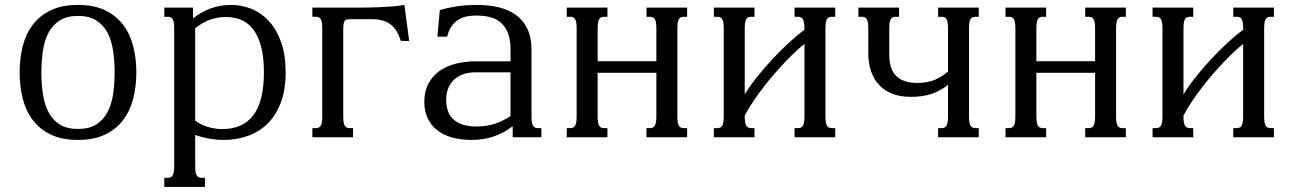

<svg xmlns="http://www.w3.org/2000/svg" viewBox="-20 -549 5169 768"><path d="M58.6 -259.3Q58.6 -315.4 71 -364.5Q83.5 -413.6 111.3 -450.2Q139.2 -486.8 183.6 -508.1Q228 -529.3 292 -529.3Q355.5 -529.3 399.9 -508.1Q444.3 -486.8 472.2 -450.2Q500 -413.6 512.7 -364.5Q525.4 -315.4 525.4 -259.3Q525.4 -203.1 512.7 -154.1Q500 -105 472.2 -68.4Q444.3 -31.7 399.9 -10.5Q355.5 10.7 292 10.7Q228 10.7 183.6 -10.5Q139.2 -31.7 111.3 -68.4Q83.5 -105 71 -154.1Q58.6 -203.1 58.6 -259.3ZM145.5 -259.3Q145.5 -212.4 151.9 -171.1Q158.2 -129.9 174.6 -99.4Q190.9 -68.8 219.2 -51Q247.6 -33.2 292 -33.2Q336.4 -33.2 364.7 -51Q393.1 -68.8 409.4 -99.4Q425.8 -129.9 432.1 -171.1Q438.5 -212.4 438.5 -259.3Q438.5 -306.2 432.1 -347.4Q425.8 -388.7 409.4 -419.2Q393.1 -449.7 364.5 -467.5Q335.9 -485.4 292 -485.4Q248 -485.4 219.5 -467.5Q190.9 -449.7 174.6 -419.2Q158.2 -388.7 151.9 -347.4Q145.5 -306.2 145.5 -259.3Z M760.7 -66.9Q768.1 -61 778.6 -55.2Q789.1 -49.3 802.7 -44.2Q816.4 -39.1 833.3 -35.9Q850.1 -32.7 869.1 -32.7Q951.7 -32.7 993.7 -88.6Q1035.6 -144.5 1035.6 -259.3Q1035.6 -325.2 1022.9 -368.2Q1010.3 -411.1 989 -436.3Q967.8 -461.4 940.4 -471.2Q913.1 -481 883.8 -481Q863.3 -481 845.7 -477.3Q828.1 -473.6 813.2 -467.5Q798.3 -461.4 785.4 -453.4Q772.5 -445.3 760.7 -436ZM760.7 113.8Q760.7 128.9 762.2 138.2Q763.7 147.5 767.1 152.8Q770.5 158.2 775.1 160.2Q779.8 162.1 786.6 162.1H799.8V198.7H637.2V162.1H650.9Q657.2 162.1 662.1 160.2Q667 158.2 670.4 152.8Q673.8 147.5 675.3 138.2Q676.8 128.9 676.8 113.8V-433.6Q676.8 -448.7 675.3 -458Q673.8 -467.3 670.4 -472.7Q667 -478 662.1 -480Q657.2 -481.9 650.9 -481.9H637.2V-518.6H752V-475.1Q784.7 -501.5 822.8 -515.4Q860.8 -529.3 903.8 -529.3Q946.3 -529.3 985.6 -513.7Q1024.9 -498 1055.4 -465.1Q1085.9 -432.1 1104.2 -381.1Q1122.6 -330.1 1122.6 -259.3Q1122.6 -186 1101.8 -134.8Q1081.1 -83.5 1046.9 -51.3Q1012.7 -19 968 -4.2Q923.3 10.7 876 10.7Q846.7 10.7 817.6 5.6Q788.6 0.5 760.7 -9.3Z M1353 -85Q1353 -69.8 1354.5 -60.5Q1356 -51.3 1359.4 -45.9Q1362.8 -40.5 1367.4 -38.6Q1372.1 -36.6 1378.9 -36.6H1392.1V0H1229.5V-36.6H1243.2Q1249.5 -36.6 1254.4 -38.6Q1259.3 -40.5 1262.7 -45.9Q1266.1 -51.3 1267.6 -60.5Q1269 -69.8 1269 -85V-433.6Q1269 -448.7 1267.6 -458Q1266.1 -467.3 1262.7 -472.7Q1259.3 -478 1254.4 -480Q1249.5 -481.9 1243.2 -481.9H1229.5V-518.6H1403.8Q1422.4 -518.6 1447 -518.8Q1471.7 -519 1498.3 -520.3Q1524.9 -521.5 1550.8 -523.4Q1576.7 -525.4 1597.7 -529.3L1616.7 -385.3H1583.5Q1576.2 -407.7 1566.4 -424.1Q1556.6 -440.4 1542.7 -451.2Q1528.8 -461.9 1510 -467Q1491.2 -472.2 1466.3 -472.2H1378.9Q1372.1 -472.2 1367.4 -471.2Q1362.8 -470.2 1359.4 -466.3Q1356 -462.4 1354.5 -454.1Q1353 -445.8 1353 -430.7Z M2022 -259.8H1882.8Q1851.6 -259.8 1829.3 -250.7Q1807.1 -241.7 1792.7 -226.8Q1778.3 -211.9 1771.5 -192.1Q1764.6 -172.4 1764.6 -150.9Q1764.6 -126 1771.5 -106Q1778.3 -85.9 1793.2 -72Q1808.1 -58.1 1831.1 -50.5Q1854 -43 1886.2 -43Q1922.9 -43 1955.3 -52.7Q1987.8 -62.5 2022 -84.5ZM2106 -85Q2106 -69.8 2107.4 -60.5Q2108.9 -51.3 2112.3 -45.9Q2115.7 -40.5 2120.4 -38.6Q2125 -36.6 2131.8 -36.6H2145.5V0H2030.8V-43.9Q2008.8 -27.3 1987.5 -16.8Q1966.3 -6.3 1945.6 -0.2Q1924.8 5.9 1904.8 8.3Q1884.8 10.7 1865.7 10.7Q1822.3 10.7 1787.4 0.7Q1752.4 -9.3 1728 -28.8Q1703.6 -48.3 1690.4 -76.7Q1677.2 -105 1677.2 -141.6Q1677.2 -184.1 1693.8 -214.8Q1710.4 -245.6 1738.5 -265.4Q1766.6 -285.2 1804 -294.4Q1841.3 -303.7 1882.8 -303.7H2022V-352.1Q2022 -392.1 2011.2 -418.2Q2000.5 -444.3 1981.9 -459.7Q1963.4 -475.1 1938.2 -481Q1913.1 -486.8 1883.8 -486.8Q1866.2 -486.8 1848.6 -483.6Q1831.1 -480.5 1815.2 -471.2Q1799.3 -461.9 1787.1 -445.3Q1774.9 -428.7 1768.6 -402.3H1729.5L1739.3 -508.8Q1754.4 -513.2 1770.5 -516.8Q1786.6 -520.5 1804.9 -523.4Q1823.2 -526.4 1845 -527.8Q1866.7 -529.3 1893.6 -529.3Q1936.5 -528.8 1975.1 -519.8Q2013.7 -510.7 2042.7 -490Q2071.8 -469.2 2088.9 -434.8Q2106 -400.4 2106 -349.1Z M2370.6 -85Q2370.6 -69.8 2372.1 -60.5Q2373.5 -51.3 2377 -45.9Q2380.4 -40.5 2385 -38.6Q2389.6 -36.6 2396.5 -36.6H2409.7V0H2247.1V-36.6H2260.7Q2267.1 -36.6 2272 -38.6Q2276.9 -40.5 2280.3 -45.9Q2283.7 -51.3 2285.2 -60.5Q2286.6 -69.8 2286.6 -85V-433.6Q2286.6 -448.7 2285.2 -458Q2283.7 -467.3 2280.3 -472.7Q2276.9 -478 2272 -480Q2267.1 -481.9 2260.7 -481.9H2247.1V-518.6H2409.7V-481.9H2396.5Q2389.6 -481.9 2385 -480Q2380.4 -478 2377 -472.7Q2373.5 -467.3 2372.1 -458Q2370.6 -448.7 2370.6 -433.6V-304.2H2605.5V-433.6Q2605.5 -448.7 2604 -458Q2602.5 -467.3 2599.1 -472.7Q2595.7 -478 2590.8 -480Q2585.9 -481.9 2579.6 -481.9H2565.9V-518.6H2728.5V-481.9H2715.3Q2708.5 -481.9 2703.9 -480Q2699.2 -478 2695.8 -472.7Q2692.4 -467.3 2690.9 -458Q2689.5 -448.7 2689.5 -433.6V-85Q2689.5 -69.8 2690.9 -60.5Q2692.4 -51.3 2695.8 -45.9Q2699.2 -40.5 2703.9 -38.6Q2708.5 -36.6 2715.3 -36.6H2728.5V0H2565.9V-36.6H2579.6Q2585.9 -36.6 2590.8 -38.6Q2595.7 -40.5 2599.1 -45.9Q2602.5 -51.3 2604 -60.5Q2605.5 -69.8 2605.5 -85V-257.8H2370.6Z M2959 -85Q2959 -69.8 2960.4 -60.5Q2961.9 -51.3 2965.3 -45.9Q2968.8 -40.5 2973.4 -38.6Q2978 -36.6 2984.9 -36.6H2998V0H2835.4V-36.6H2849.1Q2855.5 -36.6 2860.4 -38.6Q2865.2 -40.5 2868.7 -45.9Q2872.1 -51.3 2873.5 -60.5Q2875 -69.8 2875 -85V-433.6Q2875 -448.7 2873.5 -458Q2872.1 -467.3 2868.7 -472.7Q2865.2 -478 2860.4 -480Q2855.5 -481.9 2849.1 -481.9H2835.4V-518.6H2998V-481.9H2984.9Q2978 -481.9 2973.4 -480Q2968.8 -478 2965.3 -472.7Q2961.9 -467.3 2960.4 -458Q2959 -448.7 2959 -433.6V-171.4Q2979.5 -205.1 3008.8 -241.9Q3038.1 -278.8 3070.8 -313.7Q3103.5 -348.6 3136.7 -379.2Q3169.9 -409.7 3197.8 -430.2V-433.6Q3197.8 -448.7 3196.3 -458Q3194.8 -467.3 3191.4 -472.7Q3188 -478 3183.1 -480Q3178.2 -481.9 3171.9 -481.9H3158.2V-518.6H3320.8V-481.9H3307.6Q3300.8 -481.9 3296.1 -480Q3291.5 -478 3288.1 -472.7Q3284.7 -467.3 3283.2 -458Q3281.7 -448.7 3281.7 -433.6V-85Q3281.7 -69.8 3283.2 -60.5Q3284.7 -51.3 3288.1 -45.9Q3291.5 -40.5 3296.1 -38.6Q3300.8 -36.6 3307.6 -36.6H3320.8V0H3158.2V-36.6H3171.9Q3178.2 -36.6 3183.1 -38.6Q3188 -40.5 3191.4 -45.9Q3194.8 -51.3 3196.3 -60.5Q3197.8 -69.8 3197.8 -85V-373Q3183.1 -361.8 3163.8 -344Q3144.5 -326.2 3123 -303.7Q3101.6 -281.2 3078.9 -255.1Q3056.2 -229 3034.4 -200.9Q3012.7 -172.9 2993.2 -143.8Q2973.6 -114.7 2959 -86.9Z M3856 -85Q3856 -69.8 3857.4 -60.5Q3858.9 -51.3 3862.3 -45.9Q3865.7 -40.5 3870.4 -38.6Q3875 -36.6 3881.8 -36.6H3895V0H3732.4V-36.6H3746.1Q3752.4 -36.6 3757.3 -38.6Q3762.2 -40.5 3765.6 -45.9Q3769 -51.3 3770.5 -60.5Q3772 -69.8 3772 -85V-209.5Q3743.2 -186.5 3708 -174.1Q3672.9 -161.6 3623 -161.6Q3582 -161.6 3550.5 -173.6Q3519 -185.5 3497.3 -208.3Q3475.6 -231 3464.4 -263.4Q3453.1 -295.9 3453.1 -337.4V-433.6Q3453.1 -448.7 3451.7 -458Q3450.2 -467.3 3446.8 -472.7Q3443.4 -478 3438.5 -480Q3433.6 -481.9 3427.2 -481.9H3413.6V-518.6H3576.2V-481.9H3563Q3556.2 -481.9 3551.5 -480Q3546.9 -478 3543.5 -472.7Q3540 -467.3 3538.6 -458Q3537.1 -448.7 3537.1 -433.6V-330.6Q3537.1 -270.5 3566.2 -243.9Q3595.2 -217.3 3648.9 -217.3Q3690.9 -217.3 3720.5 -230.2Q3750 -243.2 3772 -263.2V-433.6Q3772 -448.7 3770.5 -458Q3769 -467.3 3765.6 -472.7Q3762.2 -478 3757.3 -480Q3752.4 -481.9 3746.1 -481.9H3732.4V-518.6H3895V-481.9H3881.8Q3875 -481.9 3870.4 -480Q3865.7 -478 3862.3 -472.7Q3858.9 -467.3 3857.4 -458Q3856 -448.7 3856 -433.6Z M4125.5 -85Q4125.5 -69.8 4127 -60.5Q4128.4 -51.3 4131.8 -45.9Q4135.3 -40.5 4139.9 -38.6Q4144.5 -36.6 4151.4 -36.6H4164.6V0H4002V-36.6H4015.6Q4022 -36.6 4026.9 -38.6Q4031.7 -40.5 4035.2 -45.9Q4038.6 -51.3 4040 -60.5Q4041.5 -69.8 4041.5 -85V-433.6Q4041.5 -448.7 4040 -458Q4038.6 -467.3 4035.2 -472.7Q4031.7 -478 4026.9 -480Q4022 -481.9 4015.6 -481.9H4002V-518.6H4164.6V-481.9H4151.4Q4144.5 -481.9 4139.9 -480Q4135.3 -478 4131.8 -472.7Q4128.4 -467.3 4127 -458Q4125.5 -448.7 4125.5 -433.6V-304.2H4360.4V-433.6Q4360.4 -448.7 4358.9 -458Q4357.4 -467.3 4354 -472.7Q4350.6 -478 4345.7 -480Q4340.8 -481.9 4334.5 -481.9H4320.8V-518.6H4483.4V-481.9H4470.2Q4463.4 -481.9 4458.7 -480Q4454.1 -478 4450.7 -472.7Q4447.3 -467.3 4445.8 -458Q4444.3 -448.7 4444.3 -433.6V-85Q4444.3 -69.8 4445.8 -60.5Q4447.3 -51.3 4450.7 -45.9Q4454.1 -40.5 4458.7 -38.6Q4463.4 -36.6 4470.2 -36.6H4483.4V0H4320.8V-36.6H4334.5Q4340.8 -36.6 4345.7 -38.6Q4350.6 -40.5 4354 -45.9Q4357.4 -51.3 4358.9 -60.5Q4360.4 -69.8 4360.4 -85V-257.8H4125.5Z M4713.9 -85Q4713.9 -69.8 4715.3 -60.5Q4716.8 -51.3 4720.2 -45.9Q4723.6 -40.5 4728.3 -38.6Q4732.9 -36.6 4739.7 -36.6H4752.9V0H4590.3V-36.6H4604Q4610.4 -36.6 4615.2 -38.6Q4620.1 -40.5 4623.5 -45.9Q4627 -51.3 4628.4 -60.5Q4629.9 -69.8 4629.9 -85V-433.6Q4629.9 -448.7 4628.4 -458Q4627 -467.3 4623.5 -472.7Q4620.1 -478 4615.2 -480Q4610.4 -481.9 4604 -481.9H4590.3V-518.6H4752.9V-481.9H4739.7Q4732.9 -481.9 4728.3 -480Q4723.6 -478 4720.2 -472.7Q4716.8 -467.3 4715.3 -458Q4713.9 -448.7 4713.9 -433.6V-171.4Q4734.4 -205.1 4763.7 -241.9Q4793 -278.8 4825.7 -313.7Q4858.4 -348.6 4891.6 -379.2Q4924.8 -409.7 4952.6 -430.2V-433.6Q4952.6 -448.7 4951.2 -458Q4949.7 -467.3 4946.3 -472.7Q4942.9 -478 4938 -480Q4933.1 -481.9 4926.8 -481.9H4913.1V-518.6H5075.7V-481.9H5062.5Q5055.7 -481.9 5051 -480Q5046.4 -478 5043 -472.7Q5039.6 -467.3 5038.1 -458Q5036.6 -448.7 5036.6 -433.6V-85Q5036.6 -69.8 5038.1 -60.5Q5039.6 -51.3 5043 -45.9Q5046.4 -40.5 5051 -38.6Q5055.7 -36.6 5062.5 -36.6H5075.7V0H4913.1V-36.6H4926.8Q4933.1 -36.6 4938 -38.6Q4942.9 -40.5 4946.3 -45.9Q4949.7 -51.3 4951.2 -60.5Q4952.6 -69.8 4952.6 -85V-373Q4938 -361.8 4918.7 -344Q4899.4 -326.2 4877.9 -303.7Q4856.4 -281.2 4833.7 -255.1Q4811 -229 4789.3 -200.9Q4767.6 -172.9 4748 -143.8Q4728.5 -114.7 4713.9 -86.9Z"/></svg>

Font: Arian Grqi
Style: Regular
Weight: 400
Designer: Ruben Hakobyan (Tarumian)
Foundry: Ruben Hakobyan (Tarumian)
Version: Version 1.003